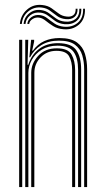

<svg xmlns="http://www.w3.org/2000/svg" viewBox="-20 -762 430 782"><path d="M322.8 0V-479.5Q322.8 -510.2 314.9 -537Q307 -563.8 284.9 -580.1Q262.8 -596.5 219.5 -596.5Q177.5 -596.5 147.9 -578Q118.2 -559.5 102.5 -528.8H99.5L106.8 -600H119V-592.5L111 -555.5H113.8Q133.2 -582.5 160.6 -594.8Q188 -607 222.2 -607Q269.5 -607 293.6 -589Q317.8 -571 326.2 -542.1Q334.8 -513.2 334.8 -480.5V0ZM58 0V-600H70.5V0ZM82.8 0V-600H95L92.2 -498H95.2Q107.5 -538.5 138.8 -562.4Q170 -586.2 216.2 -586.2Q271 -586 290.8 -557.5Q310.5 -529 310.5 -479V0H298V-478.2Q298 -525 279.9 -550.5Q261.8 -576 213.8 -576Q176.8 -576 150.2 -559.8Q123.8 -543.5 109.6 -518.1Q95.5 -492.8 95.5 -465V0ZM107.2 0V-465.5Q107.2 -503.2 135.2 -534.2Q163.2 -565.2 211.2 -565.2Q257.5 -565.2 271.8 -539.4Q286 -513.5 286 -477V0H273.8V-476.8Q273.8 -510.5 261.4 -532.8Q249 -555 210 -555Q171 -555 145.5 -528.5Q120 -502 120 -466L119.8 0ZM61 -664.5Q64.2 -700.5 90.4 -723.1Q116.5 -745.8 152.5 -741.5Q174.5 -739.2 189.6 -728.6Q204.8 -718 218.5 -707.4Q232.2 -696.8 250 -694.8Q267.8 -692.2 278.4 -700.1Q289 -708 288.2 -726.5H295.8Q296.5 -703.5 283.1 -692.6Q269.8 -681.8 247.5 -684.2Q226.8 -686.2 212.5 -696.9Q198.2 -707.5 184.2 -718.1Q170.2 -728.8 150.5 -731.2Q119 -735.2 95.2 -715.6Q71.5 -696 68.8 -664.5ZM76.2 -664.5Q78.5 -691 99.2 -707.9Q120 -724.8 147.2 -721Q166 -718.5 180 -707.8Q194 -697 208.8 -686.5Q223.5 -676 244.5 -674Q271.8 -671.5 288 -684.9Q304.2 -698.2 303.2 -726.5H311Q312 -693.5 292.5 -677.1Q273 -660.8 242.8 -663.5Q220.2 -665.8 205.1 -676.4Q190 -687 176.5 -697.6Q163 -708.2 145.5 -710.5Q121 -713.8 103.4 -699.9Q85.8 -686 83.8 -664.5ZM91.2 -664.5Q92.8 -681 107.8 -692.1Q122.8 -703.2 143.2 -700.5Q159.5 -698.2 173 -687.5Q186.5 -676.8 202.1 -666.1Q217.8 -655.5 240 -653.2Q274 -650 296.9 -669.4Q319.8 -688.8 318.5 -726.5H326Q327.5 -683.8 301.2 -661.5Q275 -639.2 238 -643Q213.5 -645 196.5 -655.8Q179.5 -666.5 166.4 -677.2Q153.2 -688 140.8 -690Q125.5 -692.8 112.6 -684.4Q99.8 -676 99 -664.5Z"/></svg>

Font: Big Shoulders Inline Text Light
Style: Regular
Weight: 300
Designer: Patric King
Foundry: XO Type Co
Version: Version 1.000